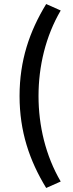

<svg xmlns="http://www.w3.org/2000/svg" viewBox="-20 -754 364 952"><path d="M209 178 281 146C206 18 171 -131 171 -278C171 -425 206 -574 281 -702L209 -734C126 -598 77 -454 77 -278C77 -102 126 42 209 178Z"/></svg>

Font: DAIFUKU Sans Semibold
Style: Regular
Weight: 600
Designer: Original font ‘Source Sans 3’ : Paul D. Hunt
Foundry: Daifuku
Version: Version 1.000